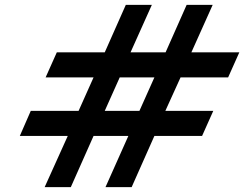

<svg xmlns="http://www.w3.org/2000/svg" viewBox="-20 -770 1006 789"><path d="M722 -452 659.5 -314.5H856.5L810.5 -211.5H614.5L521 -1H413.5L507.5 -211.5H364.5L271 -1H163.5L258.5 -211.5H61.5L106.5 -314.5H303L364.5 -452H167.5L213.5 -555H410.5L497 -750H604L516.5 -555H660.5L747 -750H854L766.5 -555H963.5L917.5 -452ZM614.5 -452H472L410.5 -314.5H553Z"/></svg>

Font: Russisch Sans SemiBold
Style: Italic
Weight: 600
Width: 4
Italic angle: -10°
Designer: Michael Sharanda (font) & Cristiano Sobral (main changes)
Foundry: Michael Sharanda
Version: Version 2.00;September 8, 2020;FontCreator 13.0.0.2681 64-bi